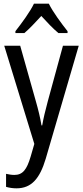

<svg xmlns="http://www.w3.org/2000/svg" viewBox="-20 -879 452 1046"><path d="M246 -859H165C144 -815 100 -755 64 -709V-699H113C140 -722 173 -757 205 -792C237 -757 268 -724 298 -699H348V-709C314 -752 268 -814 246 -859ZM3 -630 167 -95 147 -26C126 45 104 74 58 74C43 74 26 71 13 68V139C31 144 49 147 70 147C152 147 197 93 229 -14L409 -630H323L240 -326C227 -278 216 -232 210 -196H206C199 -239 188 -283 176 -325L90 -630Z"/></svg>

Font: Noto Sans Kannada UI Condensed
Style: Regular
Weight: 400
Width: 3
Designer: Jelle Bosma - Monotype Design Team
Foundry: Monotype Imaging Inc.
Version: Version 2.005